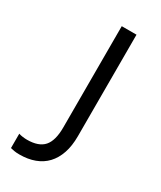

<svg xmlns="http://www.w3.org/2000/svg" viewBox="-181 -765 700 834"><g transform="rotate(30 169.0 -347.5)"><path d="M66 5Q108 5 141.5 -7.5Q175 -20 198 -44.5Q221 -69 233.5 -105.5Q246 -142 246 -191V-700H172V-192Q172 -126 146 -96.5Q120 -67 62 -67Q52 -67 40.5 -68.5Q29 -70 20 -73V-1Q28 1 38.5 3Q49 5 66 5Z"/></g></svg>

Font: Tilda Sans VF
Style: Regular
Weight: 400
Designer: ParaType Ltd
Foundry: ParaType Ltd
Version: Version 1.010